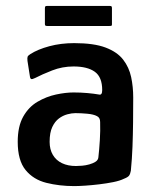

<svg xmlns="http://www.w3.org/2000/svg" viewBox="-20 -623 513 650"><path d="M231 7Q181 7 137 -4Q93 -15 66.5 -47.5Q40 -80 40 -143Q40 -195 58.5 -228Q77 -261 107 -278.5Q137 -296 169.5 -303Q202 -310 229 -310Q253 -310 275.5 -308Q298 -306 315 -303Q326 -300 326 -318Q326 -362 301 -380Q276 -398 229 -398Q191 -398 156.5 -384.5Q122 -371 99 -359Q89 -354 85.5 -355.5Q82 -357 81 -366L73 -417Q72 -427 73.5 -431Q75 -435 83 -440Q108 -456 147 -466.5Q186 -477 231 -477Q298 -477 337.5 -462Q377 -447 397 -421Q417 -395 424 -362Q431 -329 431 -293Q431 -248 430.5 -207Q430 -166 428.5 -126Q427 -86 423 -45Q421 -34 417 -28.5Q413 -23 400 -18Q386 -11 363.5 -6.5Q341 -2 316 1Q291 4 268.5 5.5Q246 7 231 7ZM237 -61Q246 -61 258 -62Q270 -63 282.5 -66.5Q295 -70 303.5 -75.5Q312 -81 313 -90Q316 -116 318 -148.5Q320 -181 319 -210Q319 -225 308 -230Q297 -236 275.5 -238Q254 -240 235 -240Q223 -240 208 -236Q193 -232 179.5 -222Q166 -212 157 -193Q148 -174 148 -143Q148 -117 159 -98.5Q170 -80 190 -70.5Q210 -61 237 -61ZM359 -540Q359 -537 357.5 -536Q356 -535 349 -535H141Q135 -535 133.5 -536.5Q132 -538 132 -542V-594Q132 -600 133.5 -601.5Q135 -603 141 -603H350Q356 -603 357.5 -601.5Q359 -600 359 -595Z"/></svg>

Font: Glory SemiBold
Style: Regular
Weight: 600
Designer: Robert Leuschke
Foundry: Robert Leuschke
Version: Version 1.011